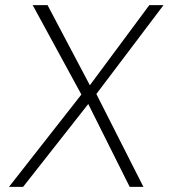

<svg xmlns="http://www.w3.org/2000/svg" viewBox="-20 -731 683 751"><path d="M15.1 0 298.3 -361.3 107.9 -710.9H166L331.5 -397.5L564 -710.9H619.6L356.9 -363.3L541 0H487.3L325.2 -324.2L70.3 0Z"/></svg>

Font: Muli
Style: ExtraLightItalic
Weight: 200
Italic angle: -7°
Designer: Vernon Adams
Foundry: newtypography
Version: Version 2.0; ttfautohint (v1.00rc1.2-2d82) -l 8 -r 50 -G 200